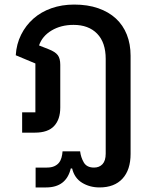

<svg xmlns="http://www.w3.org/2000/svg" viewBox="-20 -581 665 841"><path d="M136 153H185Q205 153 218 147Q231 141 238.5 131.5Q246 122 249.5 109Q253 96 254 82H331Q334 108 347 130.5Q360 153 392 153Q415 153 429 138Q443 123 443 92V-323Q443 -395 405.5 -433.5Q368 -472 302 -472Q247 -472 206 -447.5Q165 -423 151 -382L194 -365Q222 -354 233 -339.5Q244 -325 244 -297V-110Q244 -58 217 -29Q190 0 133 0H77V-89H135V-303L49 -339Q52 -388 72.5 -429Q93 -470 126.5 -499.5Q160 -529 205.5 -545Q251 -561 305 -561Q364 -561 410 -545Q456 -529 487.5 -500Q519 -471 535.5 -429.5Q552 -388 552 -337V93Q552 163 516.5 201.5Q481 240 416 240Q373 240 339.5 219.5Q306 199 296 157H290Q270 240 182 240H136Z"/></svg>

Font: IBM Plex Thai Medium
Style: Regular
Weight: 500
Designer: Mike Abbink, Paul van der Laan, Pieter van Rosmalen, Ben Mitchell, Mark Frömberg
Foundry: Bold Monday
Version: Version 1.0